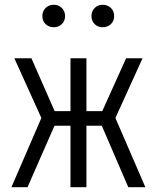

<svg xmlns="http://www.w3.org/2000/svg" viewBox="-20 -782 655 802"><path d="M341 0H274.4V-256.9H207.7L94.9 0H27.7L152.8 -289.2L40 -538.5H111.3L208.2 -317.9H274.4V-538.5H341V-317.9H407.2L506.7 -538.5H575.4L462.1 -289.2L587.2 0H515.9L405.1 -256.9H341ZM156.9 -714.4Q156.9 -735.4 170.5 -748.7Q184.1 -762.1 205.1 -762.1Q224.6 -762.1 238.2 -748.7Q251.8 -735.4 251.8 -714.4Q251.8 -694.4 238.2 -681.3Q224.6 -668.2 205.1 -668.2Q184.1 -668.2 170.5 -681.3Q156.9 -694.4 156.9 -714.4ZM362.1 -714.4Q362.1 -735.4 375.4 -748.7Q388.7 -762.1 408.7 -762.1Q429.7 -762.1 443.3 -748.7Q456.9 -735.4 456.9 -714.4Q456.9 -694.4 443.3 -681.3Q429.7 -668.2 408.7 -668.2Q388.7 -668.2 375.4 -681.3Q362.1 -694.4 362.1 -714.4Z"/></svg>

Font: Fira Code Fixed Light
Style: Regular
Weight: 300
Monospace: yes
Designer: Carrois Corporate, Edenspiekermann AG, Nikita Prokopov
Foundry: Carrois Corporate, Edenspiekermann AG, Nikita Prokopov
Version: Version 5.002